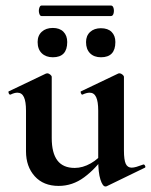

<svg xmlns="http://www.w3.org/2000/svg" viewBox="-20 -660 546 694"><path d="M192 12Q137 12 105.5 -23Q74 -58 74 -113V-260Q74 -293 66.5 -309Q59 -325 43 -325Q32 -325 18 -318Q14 -317 11.5 -323Q9 -329 12 -330L146 -394Q149 -395 151 -395Q156 -395 161.5 -390.5Q167 -386 167 -382V-161Q167 -107 187.5 -80Q208 -53 250 -53Q279 -53 308 -69.5Q337 -86 354 -111L360 -99Q326 -50 284 -19Q242 12 192 12ZM428 -382V-116Q428 -82 434.5 -68Q441 -54 456 -54Q463 -54 473.5 -57Q484 -60 497 -65Q501 -67 504 -61.5Q507 -56 504 -54L366 13Q364 14 361 14Q351 14 343 -11Q335 -36 335 -82V-260Q335 -293 327.5 -309Q320 -325 304 -325Q293 -325 278 -318Q275 -317 272.5 -323Q270 -329 273 -330L407 -394Q409 -395 412 -395Q417 -395 422.5 -390.5Q428 -386 428 -382ZM171 -453Q146 -453 131 -467.5Q116 -482 116 -508.1Q116 -531.5 131 -545.2Q146 -559 171 -559Q195.6 -559 209.3 -545.2Q223 -531.4 223 -508Q223 -453 171 -453ZM345 -453Q320 -453 305.5 -467.5Q291 -482 291 -507.8Q291 -530.9 305.7 -544.4Q320.5 -558 344.6 -558Q370 -558 383.5 -544.5Q397 -531 397 -508Q397 -453 345 -453ZM130 -602Q124.5 -602 121.8 -611.5Q119 -621 121.8 -630.5Q124.5 -640 130 -640H381Q388 -640 390.5 -630.5Q393 -621 390.5 -611.5Q388 -602 381 -602Z"/></svg>

Font: Cormorant Light
Style: Regular
Weight: 300
Designer: Christian Thalmann (Catharsis Fonts)
Foundry: Catharsis Fonts
Version: Version 4.000